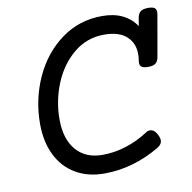

<svg xmlns="http://www.w3.org/2000/svg" viewBox="-71 -661 742 742"><g transform="rotate(-10 300.0 -289.5)"><path d="M589.4 -568.4Q589.4 -566.4 588.4 -558.6L560.1 -397.5Q557.1 -380.4 547.6 -373Q538.1 -365.7 518.1 -365.7Q501 -365.7 493.4 -370.8Q485.8 -376 485.8 -387.7Q485.8 -390.6 486.8 -397.5Q488.8 -407.7 488.8 -421.4Q488.8 -464.4 459.5 -491.2Q430.2 -518.1 371.6 -518.1Q304.2 -518.1 252.7 -475.8Q201.2 -433.6 173.3 -366Q145.5 -298.3 145.5 -225.1Q145.5 -147.9 182.6 -104.7Q219.7 -61.5 286.1 -61.5Q333.5 -61.5 379.6 -76.4Q425.8 -91.3 466.8 -118.2Q473.6 -123 481.9 -123Q499 -123 510.3 -101.1Q517.1 -87.4 517.1 -77.6Q517.1 -63 499.5 -51.8Q394 10.7 280.8 10.7Q215.8 10.7 167.7 -17.8Q119.6 -46.4 94 -98.9Q68.4 -151.4 68.4 -221.2Q68.4 -316.9 106.9 -401.9Q145.5 -486.8 215.8 -538.6Q286.1 -590.3 377 -590.3Q423.3 -590.3 456.8 -573.7Q490.2 -557.1 509.8 -527.3L515.1 -558.6Q518.1 -575.7 527.6 -583Q537.1 -590.3 557.6 -590.3Q574.7 -590.3 582 -585.2Q589.4 -580.1 589.4 -568.4Z"/></g></svg>

Font: Courier Prime
Style: Italic
Weight: 400
Italic angle: -10°
Designer: Alan Dague-Greene
Foundry: Quote-Unquote Apps
Version: Version 3.018